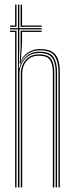

<svg xmlns="http://www.w3.org/2000/svg" viewBox="-20 -820 338 840"><path d="M58.5 0V-691.5H23.8V-697H58.5V-800H64.5V-697H162.2V-691.5H64.5V-608L62.2 -521.2H64.5Q71.8 -552 94.8 -573Q117.8 -594 152.8 -593.8Q198.2 -593.8 213.9 -570.5Q229.5 -547.2 229.5 -505V0H223.5V-504.8Q223.5 -544.8 208.6 -566.4Q193.8 -588 151.8 -588Q121 -588 101.9 -573.5Q82.8 -559 73.9 -538.2Q65 -517.5 65 -498.8V0ZM46.2 0V-680.2H23.8V-685.8H52.2V0ZM71 0V-499Q71 -517.5 79 -536.6Q87 -555.8 104.6 -568.9Q122.2 -582 151.2 -582Q190 -582 203.8 -561.9Q217.5 -541.8 217.5 -504.2V0H211.2V-504Q211.2 -538.2 198.9 -557.2Q186.5 -576.2 150.8 -576.2Q124.5 -576.2 108.2 -564.4Q92 -552.5 84.6 -534.8Q77.2 -517 77.2 -499.2V0ZM235.8 0V-505.2Q235.8 -549.5 219.1 -574.6Q202.5 -599.8 153.5 -599.8Q124 -599.8 101.2 -584Q78.5 -568.2 68.2 -539.8H65.8L70.2 -616.8V-685.8H162.2V-680.2H76.5V-630.2L71 -555.2H72.2Q82.5 -578 105.1 -591.8Q127.8 -605.5 154.2 -605.5Q188.5 -605.5 207.5 -594Q226.5 -582.5 234.1 -560.1Q241.8 -537.8 241.8 -505.8V0ZM23.8 -702.8V-708.2H46.2V-800H52.2V-702.8ZM70.2 -702.8V-800H76.5V-708.2H162.2V-702.8Z"/></svg>

Font: Big Shoulders Inline Display ExtraLight
Style: Regular
Weight: 250
Version: Version 2.002